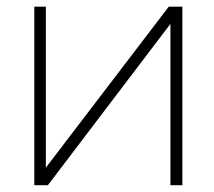

<svg xmlns="http://www.w3.org/2000/svg" viewBox="-20 -544 631 566"><path d="M482.4 -473.6 121.1 2H81.1V-524.4H115.2V-49.8L477.5 -524.4H517.6V2H482.4Z"/></svg>

Font: Gen Shin Gothic ExtraLight
Style: Regular
Weight: 100
Designer: [Source Han Sans]
Ryoko NISHIZUKA  (kana & ideographs); Paul D. Hunt (Latin, Greek & Cyrillic); Wenlong ZHANG  (bopomofo
Version: Version 1.002.20150607